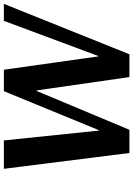

<svg xmlns="http://www.w3.org/2000/svg" viewBox="132 -822 690 994"><g transform="rotate(-90 477.0 -325.0)"><path d="M866 -650H954L693 0H575L506 -480H503L302 0H182L100 -650H247L298 -158H300L502 -650H613L682 -161H684Z"/></g></svg>

Font: Arsenal
Style: Bold Italic
Weight: 700
Italic angle: -9°
Designer: Andrij Shevchenko
Foundry: Stairsfor.com
Version: Version 1.000